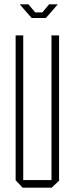

<svg xmlns="http://www.w3.org/2000/svg" viewBox="-20 -864 343 884"><path d="M84 0 52 -34V-701H87V-35H217V-701H252V-32L218 0ZM126 -781 103 -807 72 -843V-844H111L142 -807H175L206 -844H245V-843L214 -807L191 -781Z"/></svg>

Font: Foldit Thin ExtraLight
Style: Regular
Weight: 250
Version: Version 1.003